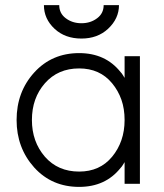

<svg xmlns="http://www.w3.org/2000/svg" viewBox="-20 -720 642 752"><path d="M152 -700Q152 -646 194 -607Q235 -569 299 -569Q362 -569 403 -607Q446 -647 446 -700H386Q386 -668 361 -649Q335 -629 299 -629Q263 -629 237 -649Q212 -668 212 -700ZM468 -500V-415Q464 -421 460.5 -427Q457 -433 452 -438Q393 -512 290 -512Q183 -512 114 -436Q45 -360 45 -250Q45 -141 114 -64Q183 12 290 12Q393 12 452 -62Q457 -67 460.5 -73Q464 -79 468 -85V0H528V-500ZM290 -452Q371 -452 419 -394Q443 -365 455.5 -329.5Q468 -294 468 -250Q468 -207 455.5 -171Q443 -135 419 -106Q371 -48 290 -48Q207 -48 156 -106Q105 -165 105 -250Q105 -336 156 -394Q207 -452 290 -452Z"/></svg>

Font: Unageo
Style: Light
Weight: 300
Designer: Richard Sepsi
Foundry: Richard Sepsi
Version: Version 2.000